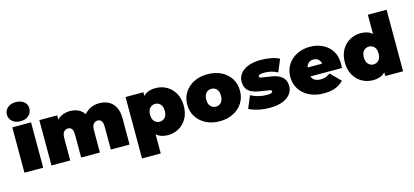

<svg xmlns="http://www.w3.org/2000/svg" viewBox="-76 -1432 4820 2237"><g transform="rotate(-15 2333.5 -313.5)"><path d="M50 0V-547H276V0ZM163 -591Q101 -591 64 -624Q27 -657 27 -706Q27 -755 64 -788Q101 -821 163 -821Q225 -821 262 -790Q299 -759 299 -710Q299 -658 262 -624.5Q225 -591 163 -591Z M376 0V-547H591V-496Q622 -527 661.5 -542Q701 -557 746 -557Q799 -557 843.5 -537Q888 -517 917 -474Q950 -514 997 -535.5Q1044 -557 1100 -557Q1162 -557 1211.5 -531.5Q1261 -506 1289.5 -452Q1318 -398 1318 -312V0H1092V-273Q1092 -324 1075 -345.5Q1058 -367 1031 -367Q1001 -367 980.5 -344.5Q960 -322 960 -267V0H734V-273Q734 -324 718 -345.5Q702 -367 673 -367Q643 -367 622.5 -344.5Q602 -322 602 -267V0Z M1781 10Q1692 10 1642 -37V194H1416V-547H1631V-502Q1680 -557 1781 -557Q1853 -557 1913 -522.5Q1973 -488 2009 -424.5Q2045 -361 2045 -273Q2045 -185 2009 -121.5Q1973 -58 1913 -24Q1853 10 1781 10ZM1727 -166Q1765 -166 1790.5 -193Q1816 -220 1816 -273Q1816 -326 1790.5 -353.5Q1765 -381 1727 -381Q1690 -381 1664 -353.5Q1638 -326 1638 -273Q1638 -220 1664 -193Q1690 -166 1727 -166Z M2405 10Q2312 10 2240.5 -26.5Q2169 -63 2128 -127Q2087 -191 2087 -274Q2087 -357 2128 -421Q2169 -485 2240.5 -521Q2312 -557 2405 -557Q2498 -557 2570 -521Q2642 -485 2682.5 -421Q2723 -357 2723 -274Q2723 -191 2682.5 -127Q2642 -63 2570 -26.5Q2498 10 2405 10ZM2405 -166Q2443 -166 2468.5 -193.5Q2494 -221 2494 -274Q2494 -327 2468.5 -354Q2443 -381 2405 -381Q2368 -381 2342 -354Q2316 -327 2316 -274Q2316 -221 2342 -193.5Q2368 -166 2405 -166Z M3008 10Q2938 10 2870 -5Q2802 -20 2760 -44L2822 -193Q2861 -170 2912.5 -157Q2964 -144 3013 -144Q3054 -144 3068.5 -151Q3083 -158 3083 -170Q3083 -184 3059.5 -189Q3036 -194 3000 -198Q2965 -202 2925 -209.5Q2885 -217 2849 -233.5Q2813 -250 2790.5 -282.5Q2768 -315 2768 -370Q2768 -422 2799.5 -464Q2831 -506 2893.5 -531.5Q2956 -557 3048 -557Q3108 -557 3168 -546Q3228 -535 3271 -512L3209 -363Q3167 -386 3126.5 -394.5Q3086 -403 3051 -403Q3008 -403 2992.5 -395Q2977 -387 2977 -377Q2977 -363 3001 -357.5Q3025 -352 3060 -348Q3095 -344 3135 -336.5Q3175 -329 3210.5 -311.5Q3246 -294 3268.5 -261.5Q3291 -229 3291 -175Q3291 -126 3260 -83.5Q3229 -41 3166 -15.5Q3103 10 3008 10Z M3661 10Q3561 10 3486.5 -27Q3412 -64 3371 -128.5Q3330 -193 3330 -274Q3330 -357 3370.5 -421Q3411 -485 3481.5 -521Q3552 -557 3640 -557Q3721 -557 3789.5 -525Q3858 -493 3899.5 -430Q3941 -367 3941 -274Q3941 -262 3940 -247.5Q3939 -233 3938 -221H3558Q3582 -157 3668 -157Q3706 -157 3730.5 -167Q3755 -177 3782 -197L3900 -78Q3860 -35 3801.5 -12.5Q3743 10 3661 10ZM3554 -330H3730Q3723 -364 3699.5 -383.5Q3676 -403 3642 -403Q3607 -403 3584 -383.5Q3561 -364 3554 -330Z M4252 10Q4181 10 4120.5 -24.5Q4060 -59 4024 -122.5Q3988 -186 3988 -274Q3988 -362 4024 -425.5Q4060 -489 4120.5 -523Q4181 -557 4252 -557Q4341 -557 4391 -510V-742H4617V0H4402V-45Q4353 10 4252 10ZM4306 -166Q4344 -166 4369.5 -193.5Q4395 -221 4395 -274Q4395 -327 4369.5 -354Q4344 -381 4306 -381Q4269 -381 4243 -354Q4217 -327 4217 -274Q4217 -221 4243 -193.5Q4269 -166 4306 -166Z"/></g></svg>

Font: Montserrat Black
Style: Regular
Weight: 900
Designer: Julieta Ulanovsky
Foundry: Julieta Ulanovsky
Version: Version 9.000; ttfautohint (v1.8.4.7-5d5b)